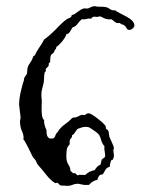

<svg xmlns="http://www.w3.org/2000/svg" viewBox="-20 -602 476 623"><path d="M130.9 -175.8Q130.9 -152.3 146.5 -152.3Q156.2 -152.3 158.2 -158.7Q160.2 -165 164.1 -170.9L167 -172.9Q172.9 -185.5 189.5 -197.8Q206.1 -210 210.4 -215.3Q214.8 -220.7 220.2 -220.7Q225.6 -220.7 229 -222.2Q232.4 -223.6 234.4 -224.6Q244.1 -230.5 249.5 -229Q254.9 -227.5 258.3 -231Q261.7 -234.4 267.6 -234.4Q275.4 -234.4 299.3 -215.3Q323.2 -196.3 323.2 -190.9Q323.2 -185.5 324.7 -183.6Q326.2 -181.6 328.1 -181.2Q330.1 -180.7 331.5 -177.2Q333 -173.8 333.5 -167.5Q334 -161.1 335.9 -155.8Q337.9 -150.4 343.8 -138.2Q349.6 -126 349.6 -121.1L347.7 -115.2L349.6 -97.7V-91.8Q347.7 -91.8 347.7 -89.8V-87.9Q347.7 -84 344.2 -83.5Q340.8 -83 339.4 -78.6Q337.9 -74.2 337.4 -70.3Q336.9 -66.4 335.9 -60.5Q326.2 -58.6 322.3 -51.3Q318.4 -43.9 313.5 -36.1Q304.7 -36.1 301.3 -31.2Q297.9 -26.4 295.9 -18.6Q280.3 -15.6 268.6 -2H252.9L233.4 -5.9Q223.6 -5.9 215.8 -2.4Q208 1 200.2 1L178.7 0Q173.8 0 172.9 -2.9Q171.9 -5.9 167 -7.8Q166 -9.8 164.1 -8.8Q162.1 -7.8 160.2 -7.8Q158.2 -7.8 156.2 -9.8Q143.6 -17.6 129.4 -35.6Q115.2 -53.7 107.9 -61.5Q100.6 -69.3 99.1 -73.7Q97.7 -78.1 94.7 -83L86.9 -91.8Q84 -96.7 80.1 -105.5Q76.2 -114.3 71.8 -122.6Q67.4 -130.9 63 -139.2Q58.6 -147.5 55.7 -150.4L56.6 -155.3Q56.6 -165 50.8 -177.7Q44.9 -190.4 44.9 -209L46.9 -220.7L42 -261.7Q42 -282.2 47.9 -306.6Q53.7 -331.1 55.7 -335.4Q57.6 -339.8 57.6 -343.3Q57.6 -346.7 59.1 -349.6Q60.5 -352.5 62.5 -355.5Q68.4 -360.4 68.4 -372.1Q68.4 -383.8 74.2 -392.6Q80.1 -401.4 82.5 -405.8Q85 -410.2 85.9 -413.6Q86.9 -417 88.9 -420.9L92.8 -421.9Q98.6 -435.5 107.4 -447.8Q116.2 -460 123 -473.6Q139.6 -485.4 158.2 -503.9Q190.4 -538.1 201.2 -542Q211.9 -545.9 211.9 -549.8Q211.9 -553.7 214.8 -553.7Q217.8 -553.7 222.2 -556.6Q226.6 -559.6 235.4 -565.9Q244.1 -572.3 249 -573.7Q253.9 -575.2 256.3 -574.7Q258.8 -574.2 262.7 -574.2Q266.6 -574.2 273.4 -578.1Q280.3 -582 287.1 -582L298.8 -580.1H311.5Q327.1 -580.1 335 -573.7Q342.8 -567.4 353.5 -568.4Q360.4 -563.5 370.1 -558.6Q379.9 -553.7 390.6 -547.9Q416 -534.2 416 -519.5Q416 -514.6 410.6 -509.8Q405.3 -504.9 399.4 -504.9Q393.6 -504.9 390.6 -510.7Q387.7 -516.6 382.8 -520Q377.9 -523.4 377 -522.5Q376 -521.5 372.1 -524.9Q368.2 -528.3 364.7 -527.3Q361.3 -526.4 356.9 -528.3Q352.5 -530.3 348.6 -534.2Q344.7 -538.1 339.8 -540L336.9 -539.1Q324.2 -539.1 315.9 -543.9Q307.6 -548.8 303.7 -548.8Q299.8 -548.8 295.9 -546.9L287.1 -547.9Q279.3 -547.9 275.4 -541L270.5 -542Q264.6 -542 258.8 -540Q252.9 -538.1 246.1 -540Q238.3 -534.2 231.9 -524.9Q225.6 -515.6 214.8 -512.7Q206.1 -495.1 200.2 -492.2H196.3Q191.4 -478.5 179.2 -464.8Q167 -451.2 164.1 -451.2Q161.1 -446.3 162.1 -442.4Q157.2 -442.4 157.2 -437.5Q156.2 -432.6 152.3 -429.7Q148.4 -426.8 145.5 -423.8Q142.6 -416 142.6 -399.4Q137.7 -399.4 138.2 -393.6Q138.7 -387.7 134.3 -384.3Q129.9 -380.9 128.9 -378.4Q127.9 -376 128.4 -375Q128.9 -374 128.9 -372.1V-371.1L125 -367.2Q123 -358.4 123 -348.6Q123 -338.9 121.1 -330.6Q119.1 -322.3 116.7 -313.5Q114.3 -304.7 114.3 -295.4Q114.3 -286.1 115.2 -279.3Q116.2 -272.5 115.2 -262.7Q113.3 -217.8 123 -212.9V-210Q123 -196.3 130.9 -179.7ZM321.3 -98.6 318.4 -120.1Q318.4 -125 319.3 -127Q311.5 -135.7 308.6 -146.5Q305.7 -157.2 302.2 -163.1Q298.8 -168.9 289.6 -175.3Q280.3 -181.6 273.9 -186Q267.6 -190.4 258.8 -190.4Q250 -190.4 243.7 -188Q237.3 -185.5 231.4 -183.6Q226.6 -177.7 223.1 -171.9Q219.7 -166 213.9 -163.1V-162.1Q213.9 -156.2 210.9 -153.8Q208 -151.4 206.1 -146.5V-133.8Q198.2 -125 196.8 -117.7Q195.3 -110.4 195.3 -94.2Q195.3 -78.1 201.7 -68.4Q208 -58.6 208 -53.2Q208 -47.9 210 -45.9Q214.8 -43.9 215.3 -41.5Q215.8 -39.1 222.7 -40Q226.6 -39.1 228.5 -35.6Q230.5 -32.2 233.9 -33.7Q237.3 -35.2 243.7 -34.7Q250 -34.2 253.9 -34.2L257.8 -35.2Q269.5 -46.9 287.1 -49.8Q295.9 -64.5 305.7 -67.4Q307.6 -71.3 308.6 -78.6Q309.6 -85.9 315.4 -88.4Q321.3 -90.8 321.3 -98.6Z"/></svg>

Font: Mountains of Christmas
Style: Regular
Weight: 400
Designer: Crystal Kluge
Foundry: Font Diner, Inc DBA Tart Workshop
Version: Version 1.003